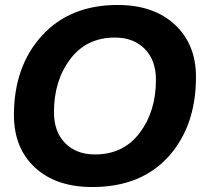

<svg xmlns="http://www.w3.org/2000/svg" viewBox="-20 -742 810 772"><path d="M351 10Q205 10 120.5 -68.5Q36 -147 36 -279Q36 -475 148.5 -598.5Q261 -722 453 -722Q598 -722 683 -643Q768 -564 768 -433Q768 -235 657.5 -112.5Q547 10 351 10ZM362 -121Q476 -121 541.5 -207.5Q607 -294 607 -421Q607 -500 562 -545.5Q517 -591 442 -591Q328 -591 262.5 -504.5Q197 -418 197 -291Q197 -212 242 -166.5Q287 -121 362 -121Z"/></svg>

Font: Creato Display ExtraBold
Style: Italic
Weight: 800
Italic angle: -10°
Version: Version 1.000